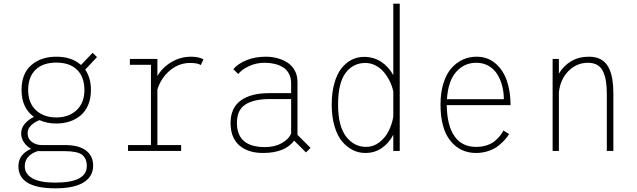

<svg xmlns="http://www.w3.org/2000/svg" viewBox="-20 -820 3460 1043"><path d="M286 -149Q235 -149 194.5 -167.5Q166.5 -156.5 148.2 -138.2Q130 -120 130 -97Q130 -66.5 153 -49.2Q176 -32 206.5 -32H333Q408.5 -32 447.2 -2.5Q486 27 486 80Q486 138 434.8 170.5Q383.5 203 280.5 203Q80 203 80 83Q80 19 148.5 -11.5Q125.5 -24.5 110.2 -46.8Q95 -69 95 -95Q95 -125 115.2 -148.2Q135.5 -171.5 164.5 -185Q97 -233.5 97 -331Q97 -420 149.8 -466Q202.5 -512 286 -512Q370 -512 420 -467L483 -533L507 -510L443 -442Q474 -396.5 474 -331Q474 -285.5 459 -250Q444 -214.5 417.8 -192.8Q391.5 -171 358 -160Q324.5 -149 286 -149ZM286 -182Q353.5 -182 396 -221.5Q438.5 -261 438.5 -331Q438.5 -402 398.5 -441Q358.5 -480 286 -480Q213 -480 173 -441Q133 -402 133 -331Q133 -260.5 175.5 -221.2Q218 -182 286 -182ZM114.5 83.5Q114.5 124.5 155.2 148.2Q196 172 280.5 172Q451.5 172 451.5 82Q451.5 40.5 425.8 20.8Q400 1 329.5 1H191Q187.5 1 185.5 0.5Q114.5 24 114.5 83.5Z M835 -32H964V0H675.5V-32H800V-468H685.5V-500H835V-407Q863 -454.5 911.8 -483.2Q960.5 -512 1019 -512Q1059 -512 1085.5 -497.5L1070.5 -466.5Q1055.5 -478 1012.5 -478Q951.5 -478 903 -437.2Q854.5 -396.5 835 -333.5Z M1642 8 1578 -56Q1528 11 1408.5 11Q1327.5 11 1280 -30.2Q1232.5 -71.5 1232.5 -152.5Q1232.5 -233.5 1287.5 -273.8Q1342.5 -314 1442 -314H1561.5V-367Q1561.5 -397.5 1549.5 -420Q1537.5 -442.5 1516.5 -455Q1495.5 -467.5 1470.8 -473.2Q1446 -479 1416.5 -479Q1372.5 -479 1332.8 -460.8Q1293 -442.5 1274.5 -418L1247.5 -444Q1271 -473 1317.8 -492.5Q1364.5 -512 1424 -512Q1456.5 -512 1486.5 -504Q1516.5 -496 1541.5 -480Q1566.5 -464 1581.2 -437Q1596 -410 1596 -375V-87.5L1667 -16.5ZM1419 -21Q1472 -21 1509.8 -42Q1547.5 -63 1561.5 -94V-282H1446.5Q1359 -282 1313 -252.2Q1267 -222.5 1267 -152.5Q1267 -21 1419 -21Z M2151.5 0H2116.5V-88Q2093 -42.5 2054.2 -15.8Q2015.5 11 1964 11Q1928.5 11 1896.8 -4.8Q1865 -20.5 1839 -51Q1813 -81.5 1797.5 -133.2Q1782 -185 1782 -251Q1782 -317.5 1796.5 -368.5Q1811 -419.5 1835.8 -450Q1860.5 -480.5 1891.2 -495.8Q1922 -511 1957.5 -511Q2010 -511 2051 -484Q2092 -457 2116.5 -411.5V-800H2151.5ZM1816.5 -251Q1816.5 -136 1859.5 -79Q1902.5 -22 1969.5 -22Q2008.5 -22 2040.8 -47Q2073 -72 2091 -107.8Q2109 -143.5 2116.5 -185.5V-323.5Q2110.5 -351 2097.8 -377.8Q2085 -404.5 2066.2 -427.2Q2047.5 -450 2021 -464Q1994.5 -478 1965 -478Q1897.5 -478 1857 -423.2Q1816.5 -368.5 1816.5 -251Z M2745.5 -92Q2737.5 -78 2724.2 -62.8Q2711 -47.5 2689.5 -29.8Q2668 -12 2635.5 -0.5Q2603 11 2566.5 11Q2479.5 11 2426.2 -55.8Q2373 -122.5 2373 -252Q2373 -317.5 2389 -368.5Q2405 -419.5 2432.8 -450.2Q2460.5 -481 2495 -496.5Q2529.5 -512 2569 -512Q2628.5 -512 2671 -475.8Q2713.5 -439.5 2733.5 -381Q2753.5 -322.5 2753.5 -249H2407Q2408 -140.5 2448.2 -81.2Q2488.5 -22 2566.5 -22Q2599.5 -22 2626.8 -31.5Q2654 -41 2671.2 -56.5Q2688.5 -72 2698.5 -85Q2708.5 -98 2714.5 -111ZM2567.5 -479Q2501 -479 2457.5 -429Q2414 -379 2408 -281H2717Q2717 -317.5 2708.5 -351.2Q2700 -385 2682.8 -414.2Q2665.5 -443.5 2635.8 -461.2Q2606 -479 2567.5 -479Z M2982 0V-500H3016V-420Q3041 -462.5 3082.5 -487.2Q3124 -512 3179 -512Q3216.5 -512 3242.5 -498.2Q3268.5 -484.5 3283.8 -457.5Q3299 -430.5 3305.5 -394Q3312 -357.5 3312 -308V0H3276.5V-305Q3276.5 -346.5 3272 -376.5Q3267.5 -406.5 3256.5 -430.5Q3245.5 -454.5 3225 -466.8Q3204.5 -479 3174 -479Q3112.5 -479 3067.8 -433.8Q3023 -388.5 3016 -317V0Z"/></svg>

Font: League Mono Narrow Thin
Style: Regular
Weight: 100
Width: 3
Designer: Tyler Finck
Foundry: The League of Moveable Type / Tyler Finck
Version: Version 2.210